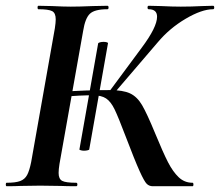

<svg xmlns="http://www.w3.org/2000/svg" viewBox="-34 -645 762 665"><path d="M401 -173Q376 -239 363 -266Q350 -293 333.5 -304Q317 -315 287 -315Q247 -315 179 -310V-327Q263 -333 346 -333Q392 -333 416.5 -321.5Q441 -310 458 -281Q475 -252 503 -184Q531 -116 548 -83Q565 -50 585 -31Q605 -12 633 -12Q636 -12 636 -6Q636 0 633 0H495Q483 0 474.5 -8Q466 -16 449.5 -52.5Q433 -89 401 -173ZM-11 -12Q20 -12 36 -18Q52 -24 60 -39Q68 -54 74 -84L156 -547Q159 -567 159 -578Q159 -600 146.5 -606.5Q134 -613 99 -613Q96 -613 96 -619Q96 -625 99 -625L146 -624Q186 -622 211 -622Q242 -622 288 -624L338 -625Q342 -625 342 -619Q342 -613 338 -613Q294 -613 277.5 -597.5Q261 -582 254 -538L172 -77Q169 -58 169 -46Q169 -25 181.5 -18.5Q194 -12 230 -12Q234 -12 234 -6Q234 0 230 0Q196 0 177 -1L105 -2L37 -1Q19 0 -11 0Q-14 0 -14 -6Q-14 -12 -11 -12ZM343 -326 457 -480Q510 -551 510 -587Q510 -613 481 -613Q477 -613 477 -619Q477 -625 481 -625L523 -624Q563 -622 592 -622Q629 -622 667 -624L704 -625Q708 -625 708 -619Q708 -613 704 -613Q665 -613 609 -580Q553 -547 512 -498L357 -317ZM325 -500Q331 -500 336 -498.5Q341 -497 340 -495L275 -127Q275 -126 269.5 -124.5Q264 -123 257 -123Q251 -123 246 -124.5Q241 -126 241 -127L306 -495Q307 -497 312.5 -498.5Q318 -500 325 -500Z"/></svg>

Font: Cormorant Infant
Style: Bold Italic
Weight: 700
Italic angle: -10°
Designer: Christian Thalmann (Catharsis Fonts)
Foundry: Catharsis Fonts
Version: Version 4.000